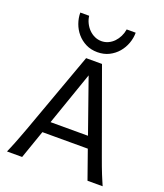

<svg xmlns="http://www.w3.org/2000/svg" viewBox="-170 -1080 1022 1193"><g transform="rotate(20 340.5 -483.5)"><path d="M334.5 -617.7 211.4 -263.7H459ZM19.5 0Q25.9 -14.6 32.7 -30.8Q39.6 -46.9 47.6 -67.1Q55.7 -87.4 65.4 -113.3Q75.2 -139.2 87.9 -173.3L283.2 -712.9H388.2L583.5 -173.3Q595.7 -139.2 605.5 -113.3Q615.2 -87.4 623.5 -67.1Q631.8 -46.9 638.7 -30.8Q645.5 -14.6 651.9 0H551.8L485.4 -188H185.1L119.6 0ZM518.6 -966.8Q518.6 -931.2 505.9 -896.2Q493.2 -861.3 469.5 -833.5Q445.8 -805.7 411.9 -788.6Q377.9 -771.5 335.4 -771.5Q292.5 -771.5 258.5 -788.6Q224.6 -805.7 200.9 -833.5Q177.2 -861.3 164.8 -896.2Q152.3 -931.2 152.3 -966.8H210.9Q213.9 -941.9 224.9 -919.9Q235.8 -897.9 252.4 -881.1Q269 -864.3 290.3 -854.5Q311.5 -844.7 335.4 -844.7Q359.4 -844.7 380.4 -854.5Q401.4 -864.3 417.5 -881.1Q433.6 -897.9 444.3 -919.9Q455.1 -941.9 459 -966.8Z"/></g></svg>

Font: Andika Afr
Style: Regular
Weight: 400
Designer: Victor Gaultney, Annie Olsen, Julie Remington, Don Collingsworth, Eric Hays, Becca Hirsbrunner
Foundry: SIL International
Version: Version 5.000